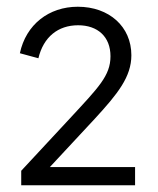

<svg xmlns="http://www.w3.org/2000/svg" viewBox="-20 -773 468 570"><path d="M43 -223H381V-277H128L261 -420C330 -495 370 -545 370 -609C370 -694 304 -753 211 -753C125 -753 57 -700 39 -615L94 -600C109 -663 152 -698 212 -698C270 -698 308 -664 308 -606C308 -548 272 -513 188 -422L43 -266Z"/></svg>

Font: Mluvka Light
Style: Regular
Weight: 300
Designer: Modified by Jiří Krblich, Original typeface by Gumpita Rahayu
Foundry: Gumpita Rahayu & Jiří Krblich
Version: Version 2.000;Glyphs 3.1.1 (3134)